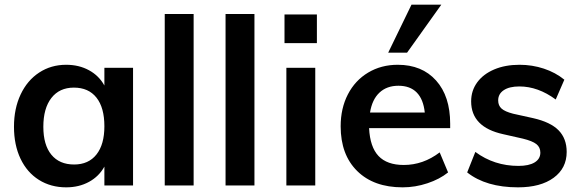

<svg xmlns="http://www.w3.org/2000/svg" viewBox="-20 -796 2491 824"><path d="M551 -505V0H428V-81Q405 -39 362 -15.5Q319 8 264 8Q198 8 147 -24Q96 -56 68 -115Q40 -174 40 -252Q40 -330 68.5 -390.5Q97 -451 148 -484.5Q199 -518 264 -518Q319 -518 362 -494.5Q405 -471 428 -429V-505ZM428 -254Q428 -334 394 -377Q360 -420 297 -420Q235 -420 200.5 -375.5Q166 -331 166 -252Q166 -174 200.5 -132Q235 -90 298 -90Q360 -90 394 -133Q428 -176 428 -254Z M687 0V-736H811V0Z M948 0V-736H1072V0Z M1209 0V-505H1333V0ZM1201 -734H1340V-611H1201Z M1912 -246H1564Q1568 -165 1604.5 -126.5Q1641 -88 1713 -88Q1796 -88 1867 -142L1903 -56Q1867 -27 1814.5 -9.5Q1762 8 1708 8Q1584 8 1513 -62Q1442 -132 1442 -254Q1442 -331 1473 -391Q1504 -451 1560 -484.5Q1616 -518 1687 -518Q1791 -518 1851.5 -450.5Q1912 -383 1912 -265ZM1568 -313H1803Q1797 -370 1768.5 -399Q1740 -428 1690 -428Q1640 -428 1608.5 -398.5Q1577 -369 1568 -313ZM1727 -570H1646L1746 -776H1874Z M1985 -56 2020 -144Q2101 -84 2205 -84Q2250 -84 2274.5 -99Q2299 -114 2299 -141Q2299 -164 2282 -177.5Q2265 -191 2224 -201L2140 -220Q2002 -250 2002 -361Q2002 -407 2028 -442.5Q2054 -478 2101 -498Q2148 -518 2210 -518Q2264 -518 2314 -501.5Q2364 -485 2402 -454L2365 -369Q2289 -425 2209 -425Q2166 -425 2142 -409Q2118 -393 2118 -365Q2118 -343 2132.5 -330Q2147 -317 2182 -308L2268 -289Q2343 -272 2377.5 -236.5Q2412 -201 2412 -144Q2412 -74 2356 -33Q2300 8 2203 8Q2066 8 1985 -56Z"/></svg>

Font: Muli-Bold
Style: Bold
Weight: 700
Version: Version 2.000